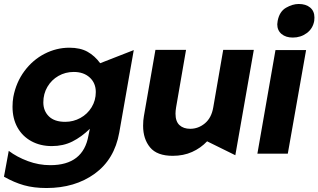

<svg xmlns="http://www.w3.org/2000/svg" viewBox="-28 -773 1602 966"><path d="M190 -258Q190 -301 210.5 -336Q231 -371 266 -391Q301 -411 343 -411Q393 -411 423.5 -383Q454 -355 454 -310Q454 -268 433 -233.5Q412 -199 376.5 -179.5Q341 -160 300 -160Q246 -160 218 -187.5Q190 -215 190 -258ZM225 58Q167 58 112 37.5Q57 17 16 -14L-8 116Q43 145 92.5 159Q142 173 206 173Q349 173 448.5 101Q548 29 572 -106L645 -521L476 -455Q449 -492 412.5 -512.5Q376 -533 321 -533Q256 -533 196.5 -502.5Q137 -472 95 -415.5Q53 -359 39 -285Q35 -262 35 -236Q35 -176 60 -131.5Q85 -87 130 -62.5Q175 -38 233 -38Q290 -38 336 -61Q382 -84 424 -125L417 -91Q391 58 225 58Z M692 -140Q692 -74 727 -31.5Q762 11 841 11Q895 11 938.5 -8.5Q982 -28 1014 -62L1156 8L1249 -522H1095L1045 -233Q1036 -180 1003 -152.5Q970 -125 929 -125Q895 -125 875 -143.5Q855 -162 855 -201Q855 -215 858 -233L908 -522H754L696 -189Q692 -168 692 -140Z M1512 -521H1358L1267 0H1420ZM1369 -668Q1367 -656 1367 -651Q1367 -620 1388.5 -602Q1410 -584 1445 -584Q1485 -584 1515.5 -606.5Q1546 -629 1553 -668Q1554 -674 1554 -685Q1554 -717 1532.5 -735Q1511 -753 1475 -753Q1444 -753 1411 -734Q1378 -715 1369 -668Z"/></svg>

Font: Geom Bold
Style: Bold Italic
Weight: 700
Italic angle: -10°
Version: Version 1.102